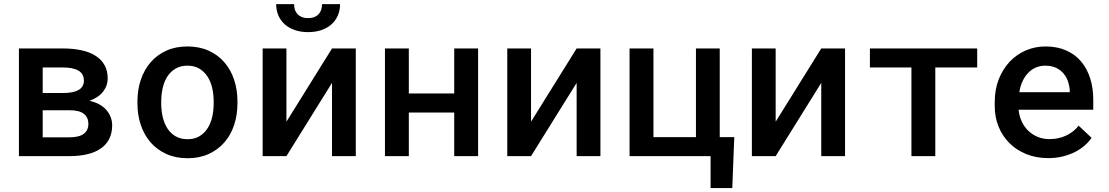

<svg xmlns="http://www.w3.org/2000/svg" viewBox="-20 -766 5441 942"><path d="M72.8 0V-528.3H286.6Q337.9 -528.3 378.9 -519.5Q419.9 -510.7 448.7 -492.4Q477.5 -474.1 492.9 -446.5Q508.3 -418.9 508.3 -381.8Q508.3 -345.2 485.6 -316.2Q462.9 -287.1 418.9 -271.5Q474.6 -258.8 502.4 -225.8Q530.3 -192.9 530.3 -150.9Q530.3 -113.3 516.1 -85Q502 -56.6 475.1 -37.8Q448.2 -19 409.2 -9.5Q370.1 0 320.8 0ZM189.5 -225.1V-92.3H320.8Q368.2 -92.3 390.9 -109.4Q413.6 -126.5 413.6 -158.7Q413.6 -189.5 391.6 -207.3Q369.6 -225.1 320.8 -225.1ZM189.5 -309.6H288.1Q391.6 -309.6 391.6 -370.1Q391.6 -403.8 365.2 -419.4Q338.9 -435.1 286.6 -435.1H189.5Z M654.3 -269Q654.3 -326.2 671.1 -375.5Q688 -424.8 719.5 -460.9Q751 -497.1 796.4 -517.6Q841.8 -538.1 899.4 -538.1Q957.5 -538.1 1003.2 -517.6Q1048.8 -497.1 1080.3 -460.9Q1111.8 -424.8 1128.4 -375.5Q1145 -326.2 1145 -269V-258.8Q1145 -201.2 1128.4 -151.9Q1111.8 -102.5 1080.3 -66.7Q1048.8 -30.8 1003.4 -10.3Q958 10.3 900.4 10.3Q842.3 10.3 796.6 -10.3Q751 -30.8 719.5 -66.7Q688 -102.5 671.1 -151.9Q654.3 -201.2 654.3 -258.8ZM771 -258.8Q771 -222.7 778.6 -190.9Q786.1 -159.2 802 -135Q817.9 -110.8 842.3 -96.9Q866.7 -83 900.4 -83Q933.1 -83 957.3 -96.9Q981.4 -110.8 997.3 -135Q1013.2 -159.2 1020.8 -190.9Q1028.3 -222.7 1028.3 -258.8V-269Q1028.3 -304.2 1020.8 -335.9Q1013.2 -367.7 997.3 -391.6Q981.4 -415.5 957.3 -429.7Q933.1 -443.8 899.4 -443.8Q866.2 -443.8 841.8 -429.7Q817.4 -415.5 801.8 -391.6Q786.1 -367.7 778.6 -335.9Q771 -304.2 771 -269Z M1608.9 -528.3H1725.6V0H1608.9V-359.4L1385.3 0H1268.6V-528.3H1385.3V-168.9ZM1648.4 -745.6Q1648.4 -715.3 1637.5 -689.9Q1626.5 -664.6 1606.2 -646.5Q1585.9 -628.4 1556.9 -618.4Q1527.8 -608.4 1491.7 -608.4Q1455.6 -608.4 1426.5 -618.4Q1397.5 -628.4 1377.2 -646.5Q1356.9 -664.6 1345.9 -689.9Q1335 -715.3 1335 -745.6H1422.9Q1422.9 -731.9 1426.5 -719.7Q1430.2 -707.5 1438.5 -698Q1446.8 -688.5 1459.7 -682.9Q1472.7 -677.2 1491.7 -677.2Q1510.3 -677.2 1523.4 -682.9Q1536.6 -688.5 1544.7 -698Q1552.7 -707.5 1556.4 -719.7Q1560.1 -731.9 1560.1 -745.6Z M2325.7 0H2208.5V-213.9H1985.8V0H1868.7V-528.3H1985.8V-307.6H2208.5V-528.3H2325.7Z M2809.1 -528.3H2925.8V0H2809.1V-359.4L2585.4 0H2468.8V-528.3H2585.4V-168.9Z M3068.8 -528.3H3186V-93.3H3394.5V-528.3H3511.2V-93.3H3582.5L3572.8 156.7H3466.3V0H3068.8Z M4009.3 -528.3H4126V0H4009.3V-359.4L3785.6 0H3668.9V-528.3H3785.6V-168.9Z M4774.4 -435.1H4568.8V0H4451.7V-435.1H4248V-528.3H4774.4Z M5122.6 9.8Q5064 9.8 5015.6 -9.8Q4967.3 -29.3 4932.9 -63.5Q4898.4 -97.7 4879.4 -144.3Q4860.4 -190.9 4860.4 -245.1V-265.1Q4860.4 -328.1 4880.6 -378.4Q4900.9 -428.7 4934.8 -464.4Q4968.8 -500 5013.9 -519Q5059.1 -538.1 5108.9 -538.1Q5166.5 -538.1 5210.4 -518.8Q5254.4 -499.5 5283.9 -464.6Q5313.5 -429.7 5328.6 -381.8Q5343.8 -334 5343.8 -276.9V-227.5H4977.5Q4980.5 -196.8 4992.7 -170.4Q5004.9 -144 5024.7 -124.8Q5044.4 -105.5 5071 -94.5Q5097.7 -83.5 5129.4 -83.5Q5173.8 -83.5 5211.2 -101.1Q5248.5 -118.7 5272 -149.4L5335.4 -89.8Q5322.8 -70.8 5302.7 -53Q5282.7 -35.2 5255.9 -21.2Q5229 -7.3 5195.6 1.2Q5162.1 9.8 5122.6 9.8ZM5108.4 -443.8Q5084 -443.8 5063 -435.1Q5042 -426.3 5025.4 -409.4Q5008.8 -392.6 4997.3 -368.4Q4985.8 -344.2 4981 -313.5H5228.5V-322.3Q5227.1 -345.7 5219.5 -367.4Q5211.9 -389.2 5197.3 -406.2Q5182.6 -423.3 5160.4 -433.6Q5138.2 -443.8 5108.4 -443.8Z"/></svg>

Font: Roboto Mono
Style: Regular
Weight: 500
Designer: Google
Version: Version 2.000986; 2015; ttfautohint (v1.3)